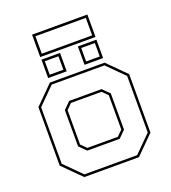

<svg xmlns="http://www.w3.org/2000/svg" viewBox="-146 -922 920 1031"><g transform="rotate(-20 314.0 -407.0)"><path d="M158 0 55 -103V-437L158 -540H470.5L573.5 -437V-103L470.5 0ZM163.5 -13.5H465L560 -108.5V-431.5L465 -526.5H163.5L68.5 -431.5V-108.5ZM221.5 -128 183 -166.5V-373.5L221.5 -412H407L445.5 -373.5V-166.5L407 -128ZM227 -141.5H401.5L432 -172V-368L401.5 -398.5H227L196.5 -368V-172ZM365.5 -566V-671H471.5V-566ZM157.5 -566V-671H263.5V-566ZM171.5 -580H249.5V-657H171.5ZM379.5 -580H457.5V-657H379.5ZM156 -686.5V-814.5H472V-686.5ZM170 -700.5H458V-800.5H170Z"/></g></svg>

Font: Tourney Thin Thin
Style: Regular
Weight: 250
Version: Version 1.015